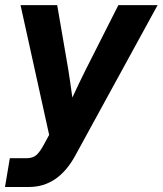

<svg xmlns="http://www.w3.org/2000/svg" viewBox="-33 -536 644 760"><path d="M-13.2 204.1 5.9 90.3H71.3Q96.7 90.3 111.1 77.6Q125.5 64.9 141.1 35.6L161.6 -2L48.3 -515.6H193.4L237.3 -260.7Q241.7 -233.4 245.6 -205.6Q249.5 -177.7 253.4 -149.9Q279.3 -206.1 306.6 -260.7L435.5 -515.6H590.8L265.1 79.6Q197.3 204.1 82 204.1Z"/></svg>

Font: Inter Display
Style: Bold Italic
Weight: 700
Italic angle: -9.39999°
Designer: Rasmus Andersson
Foundry: rsms
Version: Version 4.000;git-a52131595